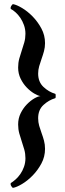

<svg xmlns="http://www.w3.org/2000/svg" viewBox="-20 -758 312 921"><path d="M163 -405Q163 -423 168 -440.5Q173 -458 179.5 -476Q186 -494 191 -512.5Q196 -531 196 -551Q196 -589 178.5 -621.5Q161 -654 136.5 -679Q112 -704 86 -719.5Q60 -735 43 -738Q39 -738 34 -729.5Q29 -721 32 -715Q42 -710 54.5 -699Q67 -688 77.5 -672.5Q88 -657 95 -637.5Q102 -618 102 -596Q102 -574 96.5 -554.5Q91 -535 84.5 -516Q78 -497 72.5 -477Q67 -457 67 -434Q67 -405 79 -380.5Q91 -356 108.5 -338Q126 -320 144 -309.5Q162 -299 174 -297Q162 -296 144 -285.5Q126 -275 108.5 -257Q91 -239 79 -214.5Q67 -190 67 -161Q67 -138 72.5 -118Q78 -98 84.5 -79Q91 -60 96.5 -40.5Q102 -21 102 1Q102 23 95 42.5Q88 62 77.5 77Q67 92 54.5 103Q42 114 32 120Q29 126 34 134.5Q39 143 43 143Q60 140 86 124.5Q112 109 136.5 84Q161 59 178.5 26.5Q196 -6 196 -44Q196 -65 191 -83.5Q186 -102 179.5 -119.5Q173 -137 168 -154.5Q163 -172 163 -191Q163 -231 188.5 -254.5Q214 -278 245 -287Q247 -289 247 -292Q247 -295 247 -297Q247 -300 247 -303Q247 -306 245 -308Q214 -317 188.5 -341Q163 -365 163 -405Z"/></svg>

Font: Vermiglione SemiBold
Style: Regular
Weight: 600
Version: Version 1.000